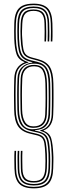

<svg xmlns="http://www.w3.org/2000/svg" viewBox="-20 -825 369 1051"><path d="M164.8 206Q109.8 206 85.2 180.9Q60.8 155.8 59.2 97.8Q59 77.5 58.5 53.5Q58 29.5 59.5 0.8H68.2Q66.8 29.5 67.2 53.5Q67.8 77.5 68 97.8Q69.2 151.5 91.6 174.8Q114 198 164.8 198Q216.5 198 238.9 174.1Q261.2 150.2 262.8 96.5Q263.2 77.8 263.6 57Q264 36.2 262.8 17.5Q261.2 -21.8 257 -47Q252.8 -72.2 240.1 -87Q227.5 -101.8 200.2 -109V-111.8Q231.2 -119.2 246.4 -140.9Q261.5 -162.5 262.8 -197.8Q263.5 -221 263.9 -243.1Q264.2 -265.2 264.2 -286.4Q264.2 -307.5 264.1 -328Q264 -348.5 263.5 -368.5Q262.5 -425 245.9 -453.5Q229.2 -482 186.2 -493.5L152.8 -502.5Q129.8 -508.5 117.4 -519.4Q105 -530.2 99.9 -552.4Q94.8 -574.5 93 -614Q91.8 -633.2 92 -654.8Q92.2 -676.2 93.2 -695.8Q94.8 -737.2 110.8 -755.2Q126.8 -773.2 163.8 -773.2Q199.8 -773.2 215.6 -755.5Q231.5 -737.8 232 -696.8Q232.5 -676.5 233 -651.8Q233.5 -627 232 -598H223.5Q224.8 -627 224.4 -651.6Q224 -676.2 223.5 -696.8Q223 -733.5 209.1 -749.5Q195.2 -765.5 163.8 -765.5Q131.8 -765.5 117.6 -749.2Q103.5 -733 102 -695.8Q101 -676 100.5 -654.5Q100 -633 101.8 -613.8Q103.5 -576.5 108 -555.8Q112.5 -535 123.5 -525.2Q134.5 -515.5 155.2 -510L188.8 -501Q234.2 -488.8 252.8 -458.9Q271.2 -429 272.2 -368.5Q272.8 -348.5 272.9 -328Q273 -307.5 273 -286.2Q273 -265 272.6 -243Q272.2 -221 271.2 -197.8Q270.2 -164.2 257 -142.4Q243.8 -120.5 218.5 -111.2V-109Q252 -96.8 260.6 -66.5Q269.2 -36.2 271.5 17.5Q272.8 36.2 272.2 57.1Q271.8 78 271.2 96.5Q270 154.8 245.6 180.4Q221.2 206 164.8 206ZM164.8 190.2Q211.8 190.2 232.1 168.1Q252.5 146 254 96.2Q254.5 77.8 254.9 57Q255.2 36.2 254.2 17.8Q252 -30.2 245.9 -55.6Q239.8 -81 222.8 -92.5Q205.8 -104 171.2 -110.2V-112.5Q212 -114.2 232.1 -136Q252.2 -157.8 254 -198Q254.8 -221 255.1 -243Q255.5 -265 255.5 -286.2Q255.5 -307.5 255.4 -328Q255.2 -348.5 254.8 -368.5Q253.8 -422.2 238.2 -449.6Q222.8 -477 184 -486.5L150 -494.8Q125 -501 111.4 -512.9Q97.8 -524.8 91.9 -548.6Q86 -572.5 84.2 -613.5Q83.2 -633 83.5 -654.6Q83.8 -676.2 84.5 -696Q86.2 -741.8 104.1 -761.5Q122 -781.2 163.8 -781.2Q204.2 -781.2 222.2 -761.8Q240.2 -742.2 240.8 -696.8Q241.2 -676.5 241.6 -651.8Q242 -627 240.8 -598H249.2Q250.8 -627 250.2 -651.8Q249.8 -676.5 249.2 -696.8Q248.5 -746.2 228.6 -767.8Q208.8 -789.2 163.8 -789.2Q117.2 -789.2 97.1 -767.8Q77 -746.2 75.5 -696Q75 -676.5 74.8 -654.8Q74.5 -633 75.5 -613.5Q77.2 -573.2 83 -547.8Q88.8 -522.2 103.8 -508.1Q118.8 -494 147.5 -486.8L157 -484.5V-482.2Q123.2 -479.5 100.2 -457.8Q77.2 -436 75.8 -395.5Q74.8 -372.8 74.4 -350.8Q74 -328.8 74 -307.5Q74 -286.2 74.4 -265.8Q74.8 -245.2 75 -225.2Q76.2 -171 93.6 -143.8Q111 -116.5 151.5 -107.5L181.8 -100.8Q208.8 -95 221.5 -83.1Q234.2 -71.2 238.9 -47.6Q243.5 -24 245.5 17.8Q246.5 36.2 246.1 56.9Q245.8 77.5 245.2 96.2Q243.8 141.8 225.4 162Q207 182.2 164.8 182.2Q123 182.2 104.5 162.6Q86 143 85.5 97.8Q85.2 77.5 84.8 53.5Q84.2 29.5 85.5 0.8H77Q75.5 29.5 76 53.5Q76.5 77.5 76.8 97.8Q77.8 147 98.2 168.6Q118.8 190.2 164.8 190.2ZM164.8 174.2Q127.5 174.2 111.1 156.5Q94.8 138.8 94.2 97.8Q94 77.5 93.5 53.5Q93 29.5 94.2 0.8H102.8Q101.5 29.5 102 53.4Q102.5 77.2 102.8 97.8Q103.5 134.2 117.9 150.2Q132.2 166.2 164.8 166.2Q197.5 166.2 211.9 149.8Q226.2 133.2 227.8 96Q228.5 77.2 228.9 56.8Q229.2 36.2 228 18Q226.2 -19.8 222.8 -40.5Q219.2 -61.2 209.1 -71Q199 -80.8 177.2 -85.5L144 -93.5Q98.2 -104.5 78.4 -134.8Q58.5 -165 57.5 -225.2Q57.2 -245.2 56.9 -265.8Q56.5 -286.2 56.5 -307.6Q56.5 -329 57 -351.1Q57.5 -373.2 58.2 -396Q59.5 -430.8 74.2 -452.2Q89 -473.8 114.5 -483.5V-485Q80.8 -498.2 70.4 -528.8Q60 -559.2 58 -613.2Q57.2 -633 57.5 -654.9Q57.8 -676.8 58.2 -696.2Q59.2 -735 69.9 -759Q80.5 -783 103.5 -794Q126.5 -805 163.8 -805Q217.8 -805 241.6 -779.9Q265.5 -754.8 266.8 -696.8Q267.2 -676.5 267.6 -651.8Q268 -627 266.5 -598H258Q259.2 -627 258.9 -651.8Q258.5 -676.5 258 -696.8Q257 -750.5 235.1 -773.8Q213.2 -797 163.8 -797Q112.5 -797 90.5 -773.6Q68.5 -750.2 67 -696.2Q66.5 -676.5 66.1 -654.8Q65.8 -633 66.8 -613.2Q68.2 -574.2 73.9 -548.5Q79.5 -522.8 93.8 -507.8Q108 -492.8 135 -485L135.2 -482.2Q104.8 -476.2 86.5 -455.1Q68.2 -434 67 -395.8Q66 -373 65.6 -350.9Q65.2 -328.8 65.2 -307.5Q65.2 -286.2 65.6 -265.8Q66 -245.2 66.2 -225.2Q67.2 -169 85.9 -140Q104.5 -111 146.2 -101L180 -93.2Q203.2 -88 214.9 -77Q226.5 -66 230.8 -43.8Q235 -21.5 236.8 18Q237.8 36.2 237.4 56.9Q237 77.5 236.5 96Q234.8 137.5 218.5 155.9Q202.2 174.2 164.8 174.2ZM159.2 -117.5Q120.5 -117.5 102.8 -145.6Q85 -173.8 83.8 -225.2Q83.5 -245 83.1 -265.5Q82.8 -286 82.8 -307.1Q82.8 -328.2 83.1 -350.4Q83.5 -372.5 84.5 -395.5Q86.2 -434.8 108.9 -456.8Q131.5 -478.8 173 -476.5Q212.8 -474.5 228.8 -448.4Q244.8 -422.2 245.8 -368.5Q246.2 -348.5 246.5 -328.1Q246.8 -307.8 246.8 -286.6Q246.8 -265.5 246.4 -243.4Q246 -221.2 245 -198.2Q243.5 -158.8 221.8 -138.1Q200 -117.5 159.2 -117.5ZM163.2 -125.2Q198.8 -125.2 216.8 -143.8Q234.8 -162.2 236.2 -198.5Q237.2 -221.5 237.6 -243.5Q238 -265.5 238 -286.6Q238 -307.8 237.8 -328.4Q237.5 -349 237 -368.5Q236 -419.5 221.1 -444.1Q206.2 -468.8 169.2 -469.8Q133.8 -471 114.4 -451.6Q95 -432.2 93.2 -395.2Q92.2 -372.2 91.9 -350.2Q91.5 -328.2 91.5 -307.1Q91.5 -286 91.9 -265.5Q92.2 -245 92.5 -225.2Q93.5 -175.5 110.2 -150.4Q127 -125.2 163.2 -125.2ZM163.2 -133.2Q132.5 -133.2 117.4 -156.4Q102.2 -179.5 101 -225.2Q100.8 -244.8 100.4 -265Q100 -285.2 100 -306.4Q100 -327.5 100.5 -349.6Q101 -371.8 102 -395Q103.5 -428 120.6 -445.4Q137.8 -462.8 168.8 -462Q201.2 -461.2 214.2 -438.6Q227.2 -416 228.5 -368.5Q229 -349 229.2 -328.6Q229.5 -308.2 229.5 -287Q229.5 -265.8 229 -243.8Q228.5 -221.8 227.5 -198.8Q226.2 -166.2 210.2 -149.8Q194.2 -133.2 163.2 -133.2Z"/></svg>

Font: Big Shoulders Inline Display Thin Light
Style: Regular
Weight: 300
Version: Version 2.002